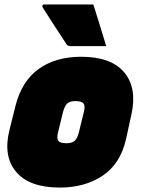

<svg xmlns="http://www.w3.org/2000/svg" viewBox="-20 -826 640 866"><path d="M346 -570Q481 -570 540 -500Q599 -430 573 -311L549 -201Q524 -88 443.5 -34Q363 20 250 20Q112 20 52.5 -51Q-7 -122 23 -241L50 -349Q78 -460 154.5 -515Q231 -570 346 -570ZM320 -370Q295 -370 283.5 -359.5Q272 -349 264 -320L242 -230Q235 -202 243 -191Q251 -180 280 -180Q305 -180 317 -191Q329 -202 336 -230L358 -320Q365 -348 357 -359Q349 -370 320 -370ZM401 -806Q416 -758 430.5 -711.5Q445 -665 459 -618H300Q285 -618 281 -625Q249 -674 225 -710.5Q201 -747 174 -790Q170 -795 171.5 -800.5Q173 -806 180 -806Z"/></svg>

Font: Recursive Sn Lnr St XBk
Style: Italic
Weight: 1000
Italic angle: -15°
Version: Version 1.079;hotconv 1.0.112;makeotfexe 2.5.65598; ttfautoh